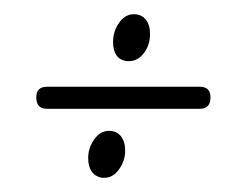

<svg xmlns="http://www.w3.org/2000/svg" viewBox="-20 -419 336 270"><path d="M261 -297Q276 -297 276 -282Q276 -266 261 -266H46Q31 -266 31 -282Q31 -297 46 -297ZM168 -399Q179 -399 185 -391.5Q191 -384 191 -371Q191 -356 182.5 -344.5Q174 -333 161 -333H158Q139 -336 139 -360Q139 -375 147.5 -387Q156 -399 168 -399ZM133 -235Q144 -235 150 -227.5Q156 -220 156 -207Q156 -193 147.5 -181Q139 -169 127 -169H123Q104 -173 104 -197Q104 -211 112.5 -223Q121 -235 133 -235Z"/></svg>

Font: Gruenewald VA
Style: Regular
Weight: 400
Designer: Peter Wiegel
Foundry: Peter Wiegel, nach dem Schriftentwurf von Dr. H. Gr¸newald
Version: Version 0.007